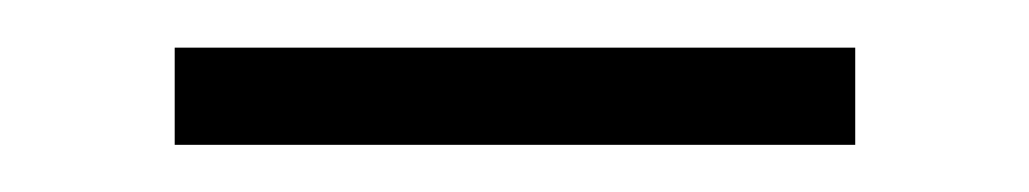

<svg xmlns="http://www.w3.org/2000/svg" viewBox="-20 -337 434 81"><path d="M340.8 -316.9H53.7V-275.9H340.8Z"/></svg>

Font: Raveo Display Display ExLight
Style: Regular
Weight: 200
Designer: Jakub Foglar, Rasmus Andersson (Inter)
Foundry: Jakubfoglar.com
Version: Version 1.100;Glyphs 3.2.3 (3260)